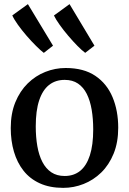

<svg xmlns="http://www.w3.org/2000/svg" viewBox="-20 -898 624 929"><path d="M32 -278.5Q32 -349 54.2 -403.2Q76.5 -457.5 114.2 -494.5Q152 -531.5 199.5 -550.2Q247 -569 297.5 -569Q385 -569 441 -531.2Q497 -493.5 524.5 -428Q552 -362.5 552 -280Q552 -209 529.8 -154.5Q507.5 -100 469.8 -63.2Q432 -26.5 384.5 -7.8Q337 11 286 11Q221 11 173 -10.8Q125 -32.5 94 -71.8Q63 -111 47.5 -163.8Q32 -216.5 32 -278.5ZM293 -46.5Q337 -46.5 367.8 -71.2Q398.5 -96 414.8 -146.2Q431 -196.5 431 -271.5Q431 -323.5 423.5 -367.5Q416 -411.5 399.8 -443.8Q383.5 -476 357.2 -493.8Q331 -511.5 293 -511.5Q248.5 -511.5 217.2 -486.8Q186 -462 169.5 -412.2Q153 -362.5 153 -286.5Q153 -234 160.8 -190.2Q168.5 -146.5 185.2 -114.2Q202 -82 228.5 -64.2Q255 -46.5 293 -46.5ZM191.5 -642.5Q177 -653.5 154.5 -675.8Q132 -698 108.5 -725.2Q85 -752.5 66.2 -778.8Q47.5 -805 39.5 -823.5L115 -878L236.5 -677L192.5 -642.5ZM392 -642.5Q377 -653.5 355.2 -675.5Q333.5 -697.5 310.5 -724.5Q287.5 -751.5 268.8 -777.8Q250 -804 241 -823L316.5 -878L437 -677L392.5 -642.5Z"/></svg>

Font: Merriweather 20pt Medium
Style: Regular
Weight: 500
Version: Version 2.100